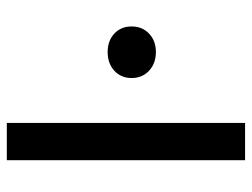

<svg xmlns="http://www.w3.org/2000/svg" viewBox="-110 -646 756 577"><g transform="rotate(-90 268.5 -358.0)"><path d="M187 -716V0H75V-716ZM322 -341Q322 -373 344 -393Q366 -413 400 -413Q434 -413 455.5 -393Q477 -373 477 -341Q477 -309 455.5 -288.5Q434 -268 400 -268Q366 -268 344 -288.5Q322 -309 322 -341Z"/></g></svg>

Font: Madhuban Medium
Style: Regular
Weight: 500
Designer: jaikishan Patel
Foundry: MagicType
Version: Version 1.000